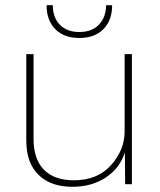

<svg xmlns="http://www.w3.org/2000/svg" viewBox="-20 -708 614 738"><path d="M411 -688Q411 -630 377.5 -596Q344 -562 285 -562Q226 -562 192.5 -596Q159 -630 159 -688H183Q183 -641 210 -613Q237 -585 285 -585Q333 -585 360 -613Q387 -641 388 -688ZM258 10Q175 10 128 -36Q81 -82 81 -168V-500H109V-174Q109 -96 149 -55.5Q189 -15 264 -15Q355 -15 407 -73.5Q459 -132 459 -202V-500H487V0H461L460 -122Q441 -62 387 -26Q333 10 258 10Z"/></svg>

Font: Elaine Sans ExtraLight
Style: Regular
Weight: 275
Designer: Wei Huang
Foundry: Wei Huang
Version: Version 2.001;December 24, 2019;FontCreator 12.0.0.2547 64-b